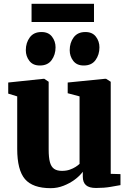

<svg xmlns="http://www.w3.org/2000/svg" viewBox="-20 -973 678 1004"><path d="M482 10Q446 10 429.5 -4.8Q413 -19.5 413 -49V-75Q397.5 -53.5 371.2 -34Q345 -14.5 312.5 -1.8Q280 11 245.5 11Q151 11 110.5 -36.5Q70 -84 70 -194.5V-469L23 -483.5V-541.5L208.5 -561H211.5L234.5 -545.5V-191Q234.5 -149.5 241 -125.2Q247.5 -101 262.8 -90.2Q278 -79.5 304 -79.5Q327 -79.5 344.8 -85.8Q362.5 -92 375.2 -100.2Q388 -108.5 396 -116V-469L334 -485.5V-541.5L529 -561H534.5L559 -545.5V-64L610 -62.5V-5Q591.5 -1.5 558 4.2Q524.5 10 482 10ZM188 -630.5Q152 -630.5 133.5 -654.8Q115 -679 115 -710.5Q115 -749.5 135.8 -777.5Q156.5 -805.5 196.5 -805.5H197.5Q233.5 -805.5 252 -781.2Q270.5 -757 270.5 -725.5Q270.5 -687 250 -658.8Q229.5 -630.5 189 -630.5ZM417.5 -630.5Q381.5 -630.5 363 -654.8Q344.5 -679 344.5 -710.5Q344.5 -749.5 365.2 -777.5Q386 -805.5 426 -805.5H427Q463 -805.5 481.5 -781.2Q500 -757 500 -725.5Q500 -687 479.5 -658.8Q459 -630.5 418.5 -630.5ZM471.5 -953V-858H145V-953Z"/></svg>

Font: Merriweather 36pt Black
Style: Regular
Weight: 900
Version: Version 2.100